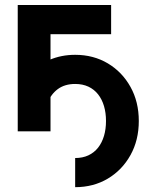

<svg xmlns="http://www.w3.org/2000/svg" viewBox="-20 -528 615 772"><path d="M282.2 -190.4Q312.3 -190.4 335.4 -179.6Q358.6 -168.7 374.4 -148.7Q390.1 -128.7 398.2 -101.4Q406.2 -74.2 406.2 -41.5Q406.2 -9 398.2 18.3Q390.1 45.7 374.4 65.7Q358.6 85.7 335.4 96.6Q312.3 107.4 282.2 107.4V224.6Q355.7 224.6 413.5 190.2Q471.2 155.8 504.6 95.7Q538.1 35.6 538.1 -41.5Q538.1 -118.7 504.6 -178.7Q471.2 -238.8 413.5 -273.2Q355.7 -307.6 282.2 -307.6Q226.6 -307.6 179.4 -287.4Q132.3 -267.1 97.9 -231L170.9 -113.3Q184.6 -149.2 212.5 -169.8Q240.5 -190.4 282.2 -190.4ZM51.3 0H183.1V-390.6H426.8V-507.8H51.3Z"/></svg>

Font: Giphurs
Style: Regular
Weight: 400
Version: Version 2.010